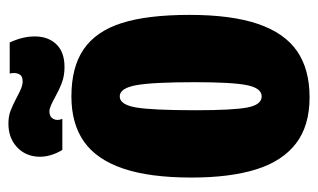

<svg xmlns="http://www.w3.org/2000/svg" viewBox="-166 -560 738 445"><g transform="rotate(-90 202.5 -337.0)"><path d="M14 -262Q14 -359 35 -420.5Q56 -482 97.5 -511Q139 -540 202 -540Q270 -540 311.5 -511.5Q353 -483 372 -423.5Q391 -364 391 -266Q391 -169 370 -107.5Q349 -46 307 -17Q265 12 200 12Q134 12 93 -19.5Q52 -51 33 -111.5Q14 -172 14 -262ZM235 -254Q235 -352 228 -390Q221 -428 202 -428Q183 -428 176.5 -390.5Q170 -353 170 -252Q170 -164 176.5 -131.5Q183 -99 202 -99Q221 -99 228 -132.5Q235 -166 235 -254ZM198 -579Q189 -584 181 -587.5Q173 -591 167 -591Q155 -591 150 -582Q145 -573 150 -561H78Q60 -591 62.5 -620Q65 -649 86 -667.5Q107 -686 139 -686Q156 -686 169 -681Q182 -676 201 -666Q210 -661 219.5 -657Q229 -653 237 -653Q250 -653 254 -662Q258 -671 255 -683H327Q342 -651 341 -621.5Q340 -592 322 -574Q304 -556 270 -556Q250 -556 234 -562Q218 -568 198 -579Z"/></g></svg>

Font: Bricolage Grotesque 96pt Condensed ExBd
Style: Regular
Weight: 800
Width: 3
Designer: Mathieu Triay
Foundry: Atelier Triay
Version: Version 1.001;Glyphs 3.2 (3207)